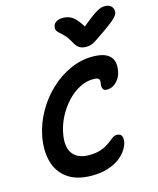

<svg xmlns="http://www.w3.org/2000/svg" viewBox="-143 -1096 994 1205"><g transform="rotate(-15 354.5 -493.5)"><path d="M304 10Q206 10 146.5 -32Q87 -74 67 -147.5Q47 -221 65 -312Q81 -392 122 -464Q163 -536 222 -591.5Q281 -647 351.5 -679Q422 -711 497 -711Q553 -711 584.5 -695.5Q616 -680 627 -650.5Q638 -621 630 -581Q626 -556 612.5 -535Q599 -514 579 -500.5Q559 -487 533 -487Q519 -487 512 -494Q505 -501 504 -512Q503 -523 505 -536Q507 -547 506 -555Q505 -563 495.5 -568Q486 -573 466 -573Q419 -573 375 -549.5Q331 -526 294.5 -486.5Q258 -447 232.5 -398Q207 -349 197 -298Q179 -210 212 -164.5Q245 -119 318 -119Q358 -119 386 -127Q414 -135 433 -146.5Q452 -158 466 -169.5Q480 -181 492 -189Q504 -197 517 -197Q541 -197 549 -182Q557 -167 552 -140Q546 -114 528 -87.5Q510 -61 479 -39Q448 -17 404 -3.5Q360 10 304 10ZM657 -997Q673 -997 685.5 -990Q698 -983 704 -971Q710 -959 709 -943Q707 -934 700.5 -923.5Q694 -913 673 -895Q652 -877 605 -844Q571 -821 550.5 -807Q530 -793 514 -786.5Q498 -780 478 -780Q450 -780 432.5 -791.5Q415 -803 401 -830Q385 -860 369 -877.5Q353 -895 340 -906Q327 -917 320.5 -927.5Q314 -938 318 -955Q321 -973 338.5 -983.5Q356 -994 379 -994Q406 -994 427.5 -984.5Q449 -975 470.5 -949.5Q492 -924 519 -877L469 -878Q520 -922 552 -946.5Q584 -971 603 -981.5Q622 -992 634 -994.5Q646 -997 657 -997Z"/></g></svg>

Font: Shantell Sans SemiBold
Style: Italic
Weight: 600
Italic angle: -11°
Designer: Stephen Nixon, Anya Danilova, Shantell Martin
Foundry: Arrow Type
Version: Version 1.011;[c5ecc13dd]